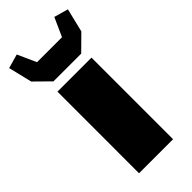

<svg xmlns="http://www.w3.org/2000/svg" viewBox="-271 -814 863 863"><g transform="rotate(-45 160.0 -383.0)"><path d="M51.3 0V-518.6H267.6V0ZM71.3 -564 0 -634.3 -27.3 -747.1 40 -766.1 80.1 -677.2H238.8L278.8 -766.1L346.2 -747.1L318.8 -634.3L247.6 -564Z"/></g></svg>

Font: Black Ops One
Style: Regular
Weight: 400
Designer: James Grieshaber, Eben Sorkin
Foundry: Sorkin Type Co.
Version: Version 1.004; ttfautohint (v1.8.4.7-5d5b)